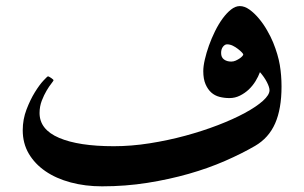

<svg xmlns="http://www.w3.org/2000/svg" viewBox="-20 -624 1024 647"><path d="M928.7 -332.5Q928.7 -257.3 907.2 -208.3Q885.7 -159.2 839.4 -132.3Q794.9 -106.4 738.5 -81.8Q682.1 -57.1 616.2 -38.3Q550.3 -19.5 476.6 -7.8Q402.8 3.9 323.7 3.9Q267.1 3.9 218 -9.3Q168.9 -22.5 133.1 -47.1Q97.2 -71.8 76.9 -106.4Q56.6 -141.1 56.6 -185.1Q56.6 -221.7 69.3 -254.9Q82 -288.1 97.4 -313Q112.8 -337.9 126.2 -352.3Q139.6 -366.7 141.6 -366.7Q143.1 -366.7 146.2 -365Q149.4 -363.3 152.6 -361.1Q155.8 -358.9 158.2 -356.7Q160.6 -354.5 160.6 -354Q160.6 -352.1 153.1 -342.5Q145.5 -333 137 -318.6Q128.4 -304.2 120.8 -284.7Q113.3 -265.1 113.3 -243.2Q113.3 -187.5 179.2 -159.4Q245.1 -131.3 363.3 -131.3Q422.4 -131.3 484.4 -141.1Q546.4 -150.9 604.7 -166.7Q663.1 -182.6 714.6 -202.4Q766.1 -222.2 804.9 -243.2Q843.8 -264.2 866 -284.2Q888.2 -304.2 888.2 -319.8Q888.2 -330.1 879.4 -347.2Q870.6 -364.3 856 -380.9Q850.6 -366.2 841.1 -350.6Q831.5 -335 818.4 -322.5Q805.2 -310.1 788.6 -301.8Q772 -293.5 753.4 -293.5Q735.8 -293.5 719.7 -297.6Q703.6 -301.8 691.9 -312.3Q680.2 -322.8 672.6 -340.3Q665 -357.9 665 -384.3Q665 -400.9 670.2 -423.3Q675.3 -445.8 684.1 -470.5Q692.9 -495.1 704.6 -518.8Q716.3 -542.5 730 -561.3Q743.7 -580.1 758.5 -591.8Q773.4 -603.5 788.1 -603.5Q804.2 -603.5 820.8 -591.6Q837.4 -579.6 852.5 -561.5Q867.7 -543.5 880.1 -521.7Q892.6 -500 900.4 -481Q917 -439.9 922.9 -405Q928.7 -370.1 928.7 -332.5ZM745.1 -474.6Q737.8 -474.6 731.4 -466.6Q725.1 -458.5 725.1 -445.3Q725.1 -430.7 734.9 -423.6Q744.6 -416.5 759.3 -416.5Q767.1 -416.5 774.2 -419.7Q781.2 -422.9 787.1 -426.8Q793 -430.7 796.4 -434.6Q799.8 -438.5 799.8 -440.4Q799.8 -442.4 794.7 -447.8Q789.6 -453.1 781.7 -459.2Q773.9 -465.3 764.4 -470Q754.9 -474.6 745.1 -474.6Z"/></svg>

Font: Accordance
Style: Bold-Italic
Weight: 700
Italic angle: -11°
Version: Version 1.2 (build January 31, 2020) Miklal Software Solutio